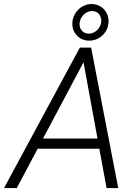

<svg xmlns="http://www.w3.org/2000/svg" viewBox="-59 -952 685 972"><path d="M404.8 -931.6Q428.7 -931.6 448.5 -919.9Q468.3 -908.2 479.5 -888.2Q490.7 -868.2 490.7 -844.7Q490.7 -817.9 477.5 -795.4Q464.4 -772.9 441.9 -759.5Q419.4 -746.1 392.6 -746.1Q368.7 -746.1 349.1 -757.3Q329.6 -768.6 318.4 -788.1Q307.1 -807.6 307.1 -831.1Q307.1 -857.9 320.3 -881.1Q333.5 -904.3 356 -918Q378.4 -931.6 404.8 -931.6ZM343.8 -828.6Q343.8 -809.1 356.7 -795.4Q369.6 -781.7 389.6 -781.7Q407.2 -781.7 421.9 -791Q436.5 -800.3 445.1 -815.4Q453.6 -830.6 453.6 -847.7Q453.6 -867.7 440.9 -881.8Q428.2 -896 407.7 -896Q391.6 -896 377.4 -887.5Q363.3 -878.9 354.2 -864.7Q345.2 -850.6 344.2 -835Q343.8 -833 343.8 -828.6ZM-38.6 0 345.2 -710.9H402.3L539.6 0H480.5L443.8 -199.2H131.8L25.9 0ZM158.7 -250.5H434.6L363.8 -636.7Z"/></svg>

Font: Mardoto Light
Style: Italic
Weight: 300
Italic angle: -12°
Designer: Christian Robertson, Vahan Hovhannisyan
Foundry: Google
Version: Version 1.000